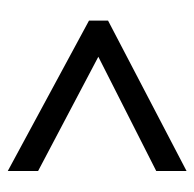

<svg xmlns="http://www.w3.org/2000/svg" viewBox="-23 -604 500 494"><g transform="rotate(-90 227.0 -357.0)"><path d="M34 -205 328 -354 34 -509V-587L421 -378V-329L34 -127Z"/></g></svg>

Font: Noto Sans Display Condensed
Style: Regular
Weight: 400
Width: 3
Designer: Monotype Design Team
Foundry: Monotype Imaging Inc.
Version: Version 2.003